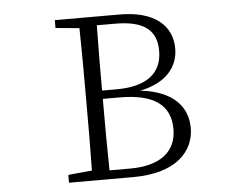

<svg xmlns="http://www.w3.org/2000/svg" viewBox="-51 -789 1103 853"><g transform="rotate(-5 500.0 -362.5)"><path d="M479 -358C638 -358 706 -301 706 -197C706 -96 633 -39 499 -39H407C405 -134 405 -231 405 -358ZM488 -686C620 -686 673 -639 673 -549C673 -451 606 -395 470 -395H405C405 -489 405 -589 407 -686ZM223 -690 329 -680C331 -584 331 -487 331 -390V-335C331 -238 331 -140 329 -45L223 -35V0H510C703 0 783 -93 783 -195C783 -290 721 -363 574 -380C695 -404 745 -475 745 -553C745 -655 668 -725 512 -725H223Z"/></g></svg>

Font: Kiri Minchoo Light
Style: Regular
Weight: 300
Designer: Ryoko NISHIZUKA 西塚涼子 (kana & ideographs); Frank Grießhammer (Latin, Greek & Cyrillic);
akenotsuki.com/eyeben/fonts/ (U+
Foundry: Adobe
akenotsuki.com/eyeben/fonts/
Version: Version 4.002;hotconv 1.0.119;makeotfexe 2.5.65604